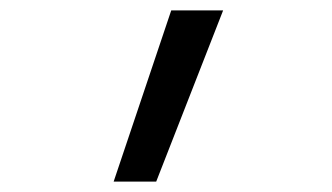

<svg xmlns="http://www.w3.org/2000/svg" viewBox="-20 -158 640 370"><path d="M281 192H199L310 -138H410Z"/></svg>

Font: Iosevka HT Extended
Style: Regular
Weight: 400
Width: 7
Monospace: yes
Designer: Belleve Invis
Foundry: Belleve Invis
Version: Version 32.3.0; ttfautohint (v1.8.4)